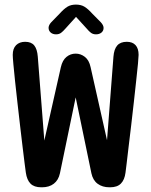

<svg xmlns="http://www.w3.org/2000/svg" viewBox="-20 -806 659 836"><path d="M159.5 9.5Q128.5 9.5 112.8 -6.5Q97 -22.5 92.5 -54.5Q91 -64.5 87.2 -94.5Q83.5 -124.5 78.2 -167.8Q73 -211 67.2 -260.8Q61.5 -310.5 55.8 -360.2Q50 -410 45.5 -453.5Q41 -497 38.2 -527Q35.5 -557 35.5 -567Q35.5 -595 50.2 -609.5Q65 -624 89.5 -624Q116.5 -624 129.2 -608Q142 -592 144.5 -559.5L173 -194L245 -513.5Q252 -544 269.5 -558.2Q287 -572.5 309.5 -572.5Q331.5 -572.5 349.8 -558.2Q368 -544 374.5 -513.5L446 -195.5L474 -559.5Q476.5 -592 490.5 -608Q504.5 -624 532 -624Q557 -624 570.2 -609.5Q583.5 -595 583.5 -567Q583.5 -558.5 580.8 -529Q578 -499.5 573.2 -456.5Q568.5 -413.5 563 -363.2Q557.5 -313 551.5 -262.8Q545.5 -212.5 540.2 -168.8Q535 -125 531.5 -94.8Q528 -64.5 526.5 -54.5Q522.5 -23 506.5 -6.8Q490.5 9.5 459.5 9.5H456.5Q426 9.5 405.2 -5.8Q384.5 -21 378 -51.5L309.5 -382L241 -51.5Q234.5 -21.5 214.2 -6Q194 9.5 163 9.5ZM419 -709Q431 -696 431 -684.5Q431 -672 421.8 -664.2Q412.5 -656.5 398 -656.5Q385 -656.5 376 -663.2Q367 -670 358 -681L311 -732.5L264 -680.5Q254.5 -669.5 245.8 -663Q237 -656.5 224 -656.5Q209.5 -656.5 200.5 -664.5Q191.5 -672.5 191.5 -685Q191.5 -690 194.2 -696.2Q197 -702.5 203 -709L240.5 -747.5Q258 -767 273.2 -776.5Q288.5 -786 310.5 -786Q333 -786 348.2 -776.5Q363.5 -767 381 -747.5Z"/></svg>

Font: Sono ExtraLight Monospace Medium
Style: Regular
Weight: 500
Version: Version 2.112